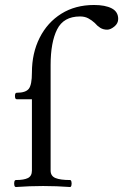

<svg xmlns="http://www.w3.org/2000/svg" viewBox="-20 -746 494 770"><path d="M44 4Q39 4 37.5 -3Q36 -10 37.5 -17Q39 -24 44 -24Q76 -24 92 -32Q108 -40 108 -62V-348H47Q40 -348 40 -361Q40 -374 47 -374Q83 -374 95.5 -390Q108 -406 108 -455Q108 -533 139 -594.5Q170 -656 226 -691Q282 -726 357 -726Q402 -726 428 -712.5Q454 -699 454 -670Q454 -652 438.5 -639.5Q423 -627 410 -627Q394 -627 382 -634.5Q370 -642 360 -654Q348 -665 334 -672.5Q320 -680 301 -680Q235 -680 209 -628Q183 -576 183 -485V-62Q183 -40 202.5 -32Q222 -24 261 -24Q265 -24 266.5 -17Q268 -10 266.5 -3Q265 4 261 4Q234 2 207 1Q180 0 153 0Q126 0 98.5 1Q71 2 44 4Z"/></svg>

Font: Junicode SmExp
Style: Regular
Weight: 400
Width: 6
Designer: Peter S. Baker
Version: Version 2.205; ttfautohint (v1.8.4)